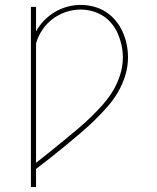

<svg xmlns="http://www.w3.org/2000/svg" viewBox="-20 -558 640 783"><path d="M106 205V-530H127V-430Q140 -454 160 -474.5Q180 -495 203.5 -509Q227 -523 254.5 -530.5Q282 -538 309 -538Q336 -538 362.5 -531Q389 -524 411.5 -509.5Q434 -495 451.5 -474Q469 -453 480 -428.5Q491 -404 496.5 -377.5Q502 -351 502 -324Q502 -286 490.5 -249Q479 -212 459.5 -179.5Q440 -147 414.5 -118.5Q389 -90 361.5 -63.5Q334 -37 305 -12.5Q276 12 246.5 36.5Q217 61 187 84.5Q157 108 127 131V205ZM127 106Q155 84 183 61.5Q211 39 239 16Q267 -7 294.5 -30Q322 -53 348 -78Q374 -103 398 -130Q422 -157 440.5 -187.5Q459 -218 470 -253Q481 -288 481 -324Q481 -348 476 -372Q471 -396 461.5 -418.5Q452 -441 436.5 -460.5Q421 -480 400.5 -493Q380 -506 356.5 -512.5Q333 -519 308 -519Q278 -519 248.5 -509Q219 -499 194.5 -480.5Q170 -462 152.5 -436Q135 -410 127 -381Z"/></svg>

Font: Iosevka Curly Slab ThEx
Style: Regular
Weight: 100
Width: 7
Monospace: yes
Designer: Belleve Invis
Foundry: Belleve Invis
Version: Version 11.1.0; ttfautohint (v1.8.3)